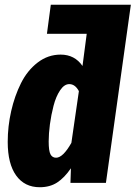

<svg xmlns="http://www.w3.org/2000/svg" viewBox="-20 -763 566 801"><path d="M525.9 -743.2 421.9 0H273.9L275.9 -61Q248.5 -21 218.3 -1.5Q188 18.1 146 18.1Q82.5 18.1 47.4 -30.8Q12.2 -79.6 12.2 -170.9Q12.2 -235.8 26.6 -299.3Q41 -362.8 67.6 -416Q94.2 -469.2 137.2 -502.2Q180.2 -535.2 232.9 -535.2Q291.5 -535.2 324.2 -487.8L341.8 -622.1H175.8L191.9 -743.2ZM277.8 -167 309.1 -382.8Q293.5 -412.1 269 -412.1Q248 -412.1 230.7 -386.2Q213.4 -360.4 203.4 -321.8Q193.4 -283.2 188.2 -244.1Q183.1 -205.1 183.1 -172.9Q183.1 -133.3 190.7 -119.1Q198.2 -105 213.9 -105Q242.7 -105 277.8 -167Z"/></svg>

Font: Fira Sans Compressed ExtraBold
Style: Italic
Weight: 800
Width: 3
Italic angle: -8°
Designer: Carrois Corporate & Edenspiekermann AG
Foundry: Carrois Corporate GbR & Edenspiekermann AG
Version: Version 4.203;PS 004.203;hotconv 1.0.88;makeotf.lib2.5.64775